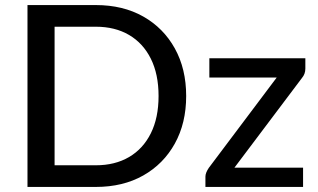

<svg xmlns="http://www.w3.org/2000/svg" viewBox="-20 -738 1257 758"><path d="M358.5 0H88.5V-718H358.5Q465.5 -718 545.5 -672.8Q625.5 -627.5 670.2 -546.8Q715 -466 715 -359Q715 -252 670.2 -171.2Q625.5 -90.5 545.5 -45.2Q465.5 0 358.5 0ZM358.5 -85.5Q434 -85.5 489.5 -118Q545 -150.5 575.5 -211.8Q606 -273 606 -359Q606 -445 575.5 -506.2Q545 -567.5 489.5 -600Q434 -632.5 358.5 -632.5H195.5V-85.5ZM1176.5 0H791V-41Q791 -55.5 804.5 -75.5L1072.5 -432H806.5V-508H1185.5V-467Q1185.5 -446 1172 -430L905.5 -76H1176.5Z"/></svg>

Font: Verano Sans Medium
Style: Regular
Weight: 500
Designer: Lukasz Dziedzic with Adam Twardoch and Botio Nikoltchev
Foundry: tyPoland Lukasz Dziedzic
Version: Version 3.001;December 28, 2019;FontCreator 12.0.0.2547 64-b